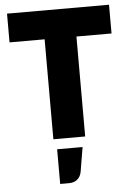

<svg xmlns="http://www.w3.org/2000/svg" viewBox="-58 -670 636 932"><g transform="rotate(-5 260.5 -204.0)"><path d="M12 0ZM509 -627V-487H338V0H183V-487H12V-627ZM321 50 301 169Q297 192 281 205.5Q265 219 240 219H197V50Z"/></g></svg>

Font: Blinker
Style: Bold
Weight: 700
Designer: Juergen Huber
Foundry: supertype
Version: Version 1.015;PS 1.15;hotconv 1.0.88;makeotf.lib2.5.647800; 